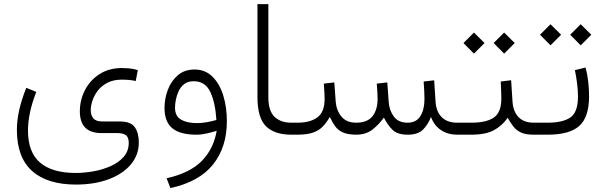

<svg xmlns="http://www.w3.org/2000/svg" viewBox="-20 -658 2960 938"><path d="M157.2 -209Q116.7 -105 116.7 -20.5Q116.7 85.4 175.3 136Q233.9 186.5 348.6 187Q391.1 187 436.5 179Q481.9 170.9 521.2 153.3Q560.5 135.7 584.7 107.7Q608.9 79.6 608.9 40Q608.9 11.2 594 1.7Q579.1 -7.8 555.7 -7.8H475.6Q370.1 -7.8 370.1 -113.8Q370.1 -168.9 394.8 -217.3Q419.4 -265.6 465.8 -295.7Q512.2 -325.7 577.1 -325.7Q589.4 -325.7 610.6 -324Q631.8 -322.3 653.3 -315.4L643.1 -262.2Q623.5 -266.6 606.7 -267.8Q589.8 -269 577.1 -269Q533.7 -269 504.2 -253.4Q474.6 -237.8 456.8 -213.9Q439 -189.9 431.2 -164.8Q423.3 -139.6 423.3 -120.1Q423.3 -94.7 436.3 -79.6Q449.2 -64.5 480.5 -64.5H568.4Q620.1 -64 639.2 -35.6Q658.2 -7.3 658.2 38.1Q658.2 99.1 619.1 145.5Q580.1 191.9 510.7 217.8Q441.4 243.7 351.1 243.7Q211.4 243.7 137 177.5Q62.5 111.3 62.5 -23.9Q62.5 -115.2 108.4 -229Z M1038.6 -19Q1019 -12.7 991.5 -6.3Q963.9 0 939.9 0Q859.4 0 821.5 -31.7Q783.7 -63.5 783.7 -129.9Q783.7 -176.3 800 -219.5Q816.4 -262.7 848.9 -290.5Q881.3 -318.4 930.2 -318.4Q982.9 -318.4 1018.1 -283.4Q1053.2 -248.5 1070.8 -191.2Q1088.4 -133.8 1088.4 -66.4Q1088.4 62 1020 146.5Q951.7 231 812.5 260.7L793.9 212.9Q907.7 187.5 965.8 128.2Q1023.9 68.8 1038.6 -19ZM1037.1 -71.8Q1032.2 -155.8 1007.6 -208.5Q982.9 -261.2 926.3 -261.2Q897.9 -261.2 880.1 -247.3Q862.3 -233.4 852.5 -212.2Q842.8 -190.9 838.9 -169.4Q835 -147.9 835 -132.3Q835 -90.3 864.5 -73.5Q894 -56.6 942.4 -56.6Q965.3 -56.6 990.2 -61Q1015.1 -65.4 1037.1 -71.8Z M1418 0H1403.3Q1320.3 0 1279.1 -41.5Q1237.8 -83 1237.8 -183.1V-637.7H1291V-182.6Q1291 -116.7 1321 -87.6Q1351.1 -58.6 1403.3 -58.6H1418Z M1971.2 -58.6Q2013.7 -58.6 2033.7 -90.6Q2053.7 -122.6 2053.7 -174.3Q2053.7 -189.5 2052.7 -210.9Q2051.8 -232.4 2049.8 -259.8L2101.1 -265.6L2107.9 -160.6Q2111.3 -111.8 2138.4 -85.2Q2165.5 -58.6 2212.9 -58.6H2227.5V0H2212.9Q2168.9 0 2135 -22Q2101.1 -43.9 2085.4 -86.9Q2072.3 -51.3 2047.4 -25.6Q2022.5 0 1971.7 0Q1922.4 0 1898.2 -23.2Q1874 -46.4 1855.5 -83.5Q1829.1 -47.4 1797.9 -23.7Q1766.6 0 1718.8 0Q1678.7 -0.5 1655.3 -11Q1631.8 -21.5 1617.7 -40.8Q1603.5 -60.1 1591.3 -86.9Q1575.7 -59.6 1557.1 -40Q1538.6 -20.5 1509.3 -10.3Q1480 0 1432.1 0H1398.4V-58.6H1433.1Q1495.6 -58.6 1530.8 -84.7Q1565.9 -110.8 1565.9 -175.3Q1565.9 -186.5 1564.9 -205.3Q1564 -224.1 1562 -249.5L1613.3 -255.4L1620.1 -160.6Q1623.5 -118.2 1648.2 -88.4Q1672.9 -58.6 1719.7 -58.6Q1774.9 -58.6 1799.8 -90.3Q1824.7 -122.1 1824.7 -175.3Q1824.7 -186.5 1823.7 -205.1Q1822.8 -223.6 1820.8 -249.5L1872.1 -255.4L1878.9 -160.6Q1881.3 -120.6 1903.3 -89.6Q1925.3 -58.6 1971.2 -58.6Z M2602.1 0H2587.4Q2548.8 0 2526.1 -10.3Q2503.4 -20.5 2488.8 -39.1Q2474.1 -57.6 2460.4 -82.5Q2433.1 -43.9 2393.3 -22Q2353.5 0 2280.8 0H2208V-58.6H2281.7Q2356.4 -58.6 2392.6 -83.7Q2428.7 -108.9 2429.2 -174.3Q2429.2 -195.3 2428.2 -217.5Q2427.2 -239.7 2426.3 -259.8L2477.1 -266.1L2483.9 -160.6Q2487.3 -112.8 2513.4 -85.7Q2539.6 -58.6 2587.4 -58.6H2602.1ZM2391.6 -447.8 2442.9 -499 2494.6 -447.8 2442.9 -396ZM2244.1 -447.8 2295.4 -499 2347.2 -447.8 2295.4 -396Z M2840.8 -328.1Q2850.1 -293.5 2854 -256.8Q2857.9 -220.2 2857.9 -188.5Q2857.9 -85.9 2810.3 -43Q2762.7 0 2655.3 0H2582.5V-58.6H2655.3Q2729.5 -58.6 2766.6 -84.2Q2803.7 -109.9 2803.7 -187Q2803.7 -213.9 2799.6 -248.3Q2795.4 -282.7 2788.6 -315.4ZM2765.6 -488.3 2816.9 -539.6 2868.7 -488.3 2816.9 -436.5ZM2618.2 -488.3 2669.4 -539.6 2721.2 -488.3 2669.4 -436.5Z"/></svg>

Font: Vazir Thin FD-WOL-UI
Style: Thin-FD-WOL-UI
Weight: 100
Designer: Saber Rastikerdar
Foundry: Saber Rastikerdar
Version: Version 30.1.0